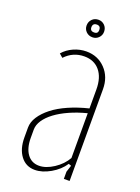

<svg xmlns="http://www.w3.org/2000/svg" viewBox="-126 -690 548 753"><g transform="rotate(20 148.0 -313.5)"><path d="M36 -141Q36 -164 50.5 -186.5Q65 -209 91 -229.5Q117 -250 154.5 -266.5Q192 -283 237 -294V-373Q237 -423 213.5 -451Q190 -479 149 -479Q102 -479 69 -444L54 -457Q71 -477 97 -488.5Q123 -500 150 -500Q198 -500 229.5 -467Q261 -434 261 -383V0H237V-30L246 -58L235 -62Q216 -33 182 -13.5Q148 6 117 6Q80 6 58 -23Q36 -52 36 -100ZM127 -15Q156 -15 188 -36Q220 -57 237 -87V-274Q198 -264 165.5 -249.5Q133 -235 109.5 -217.5Q86 -200 73 -180.5Q60 -161 60 -141V-107Q60 -64 78 -39.5Q96 -15 127 -15ZM115 -596Q115 -612 125.5 -622.5Q136 -633 152 -633Q167 -633 177.5 -622.5Q188 -612 188 -596Q188 -581 177.5 -570.5Q167 -560 152 -560Q136 -560 125.5 -570.5Q115 -581 115 -596ZM135 -596Q135 -580 152 -580Q168 -580 168 -596Q168 -613 152 -613Q135 -613 135 -596Z"/></g></svg>

Font: Moniqa Thin Paragraph
Style: Regular
Weight: 100
Designer: Rajesh Rajput
Foundry: Rajesh Rajput
Version: Version 1.000